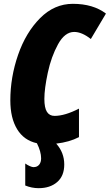

<svg xmlns="http://www.w3.org/2000/svg" viewBox="-20 -744 574 1004"><path d="M212 -227Q212 -180 225.5 -159Q239 -138 265 -138Q319 -138 393 -176V-27Q343 -1 274 7Q316 54 316 116Q316 176 279 208Q242 240 182 240Q146 240 112 226V111Q123 119 135.5 124.5Q148 130 155 130Q174 130 184.5 117.5Q195 105 195 84Q195 49 173 5Q105 -10 69.5 -68.5Q34 -127 34 -219Q34 -340 74.5 -457Q115 -574 189.5 -649Q264 -724 361 -724Q467 -724 534 -673L455 -540Q408 -577 368 -577Q319 -577 283.5 -512.5Q248 -448 230 -364Q212 -280 212 -227Z"/></svg>

Font: Noto Sans UI CondBlack
Style: Italic
Weight: 900
Width: 3
Italic angle: -12°
Designer: Monotype Design Team
Foundry: Monotype Imaging Inc.
Version: Version 1.001